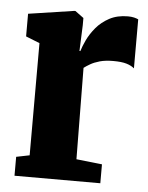

<svg xmlns="http://www.w3.org/2000/svg" viewBox="-46 -604 495 642"><g transform="rotate(5 202.0 -283.0)"><path d="M26.5 0V-63.5L71 -72.5V-449L24.5 -467.5V-543.5L177.5 -566.5H181.5L210 -545.5V-521.5L206.5 -434.5H209.5Q214 -450 224.2 -471.8Q234.5 -493.5 252.2 -514.8Q270 -536 296.2 -550Q322.5 -564 358 -564Q370 -564 379 -561.8Q388 -559.5 393 -557V-392.5Q382.5 -401.5 366.2 -406.2Q350 -411 322 -411Q296 -411 277.2 -405.8Q258.5 -400.5 246 -393.2Q233.5 -386 225 -379.5L228 -73L314.5 -63.5V0Z"/></g></svg>

Font: Merriweather 24pt SemiCondensed Black
Style: Regular
Weight: 900
Width: 4
Designer: Eben Sorkin
Foundry: Eben Sorkin
Version: Version 2.100